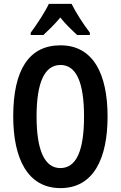

<svg xmlns="http://www.w3.org/2000/svg" viewBox="-20 -1023 620 987"><path d="M348 -1003H231C213 -964 170 -898 138 -855V-843H203C224 -863 260 -896 290 -933C318 -897 352 -866 377 -843H442V-855C406 -902 370 -959 348 -1003ZM533 -424C533 -643 459 -790 291 -790C131 -790 48 -667 48 -425C48 -208 122 -56 291 -56C459 -56 533 -205 533 -424ZM168 -424C168 -599 209 -689 291 -689C371 -689 412 -602 412 -424C412 -245 371 -159 290 -159C210 -159 168 -249 168 -424Z"/></svg>

Font: Noto Sans Malayalam UI ExtraCondensed SemiBold
Style: Regular
Weight: 600
Width: 2
Designer: Jelle Bosma - Monotype Design Team
Foundry: Monotype Imaging Inc.
Version: Version 2.104